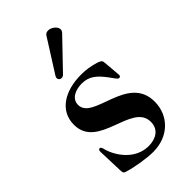

<svg xmlns="http://www.w3.org/2000/svg" viewBox="-215 -751 834 834"><g transform="rotate(-45 201.5 -334.0)"><path d="M307.2 -432.2C277 -441.4 250 -445.3 221.6 -445.3C121.4 -445.3 45.5 -398.8 45.5 -313.2C45.5 -161.2 291.2 -203.5 291.2 -85.9C291.2 -38.4 253.6 -17.8 210.2 -17.8C126.8 -17.8 75.6 -94.8 62.9 -148.8C61.1 -155.5 58.9 -161.9 52.6 -161.9C44.7 -161.9 44 -153.1 44 -148.1C44 -137.4 46.5 -71 48.3 -25.9C49 -14.2 52.9 -11.7 60.7 -9.2C101.9 3.9 168 14.2 206 14.2C300.8 14.2 365.1 -50.4 365.1 -136.4C365.1 -303.6 119.3 -266.3 119.3 -361.2C119.3 -398.1 155.9 -415.8 196 -415.8C240.8 -415.8 266 -393.5 295.5 -355.1C316.1 -327.8 320.3 -317.5 328.8 -317.5C332 -317.5 337.7 -318.9 337.7 -327.1C337.7 -333.1 334.2 -369.3 330.6 -411.9C329.9 -423.7 320.7 -427.9 307.2 -432.2ZM135.7 -508.9C135.7 -504.3 139.6 -494.3 151.6 -494.3C156.6 -494.3 161.6 -496.1 166.2 -500.7L291.9 -631.7C296.2 -636.4 298.3 -641.7 298.3 -647C298.3 -664.1 275.6 -682.2 256.4 -682.2C248.2 -682.2 240.1 -679.7 235.4 -671.9L139.6 -520.6C136.4 -515.3 135.7 -512.4 135.7 -508.9Z"/></g></svg>

Font: Margiela Serif Medium
Style: Regular
Weight: 500
Designer: Andreas Faust, Stefan Endress
Version: Version 1.002;FEAKit 1.0